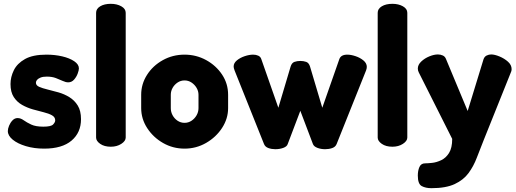

<svg xmlns="http://www.w3.org/2000/svg" viewBox="-20 -768 2702 1005"><path d="M211 10Q159 10 115.5 -3Q72 -16 46.5 -37Q21 -58 21 -82Q21 -94 27.5 -110Q34 -126 45.5 -138Q57 -150 72 -150Q88 -150 104 -138.5Q120 -127 143.5 -116Q167 -105 207 -105Q247 -105 258 -116.5Q269 -128 269 -138Q269 -155 252 -164.5Q235 -174 208.5 -180.5Q182 -187 152 -195.5Q122 -204 95.5 -219Q69 -234 52 -260Q35 -286 35 -328Q35 -365 52.5 -400.5Q70 -436 111 -459Q152 -482 223 -482Q267 -482 305.5 -473Q344 -464 368.5 -447.5Q393 -431 393 -410Q393 -400 386.5 -382.5Q380 -365 367.5 -351Q355 -337 337 -337Q324 -337 308 -344.5Q292 -352 272 -359.5Q252 -367 225 -367Q205 -367 192.5 -362Q180 -357 174 -350Q168 -343 168 -335Q168 -321 185 -313.5Q202 -306 229 -299.5Q256 -293 286 -284.5Q316 -276 343 -259.5Q370 -243 387 -215.5Q404 -188 404 -144Q404 -74 354.5 -32Q305 10 211 10Z M560 0Q526 0 504.5 -15Q483 -30 483 -48V-701Q483 -722 504.5 -735Q526 -748 560 -748Q592 -748 615 -735Q638 -722 638 -701V-48Q638 -30 615 -15Q592 0 560 0Z M946 10Q885 10 833.5 -19.5Q782 -49 750.5 -97.5Q719 -146 719 -202V-272Q719 -328 749.5 -376Q780 -424 832 -453Q884 -482 946 -482Q1007 -482 1059 -453.5Q1111 -425 1142.5 -377.5Q1174 -330 1174 -272V-202Q1174 -147 1142.5 -98.5Q1111 -50 1059 -20Q1007 10 946 10ZM946 -125Q966 -125 982.5 -136Q999 -147 1009 -164.5Q1019 -182 1019 -202V-272Q1019 -291 1009 -308Q999 -325 982.5 -336Q966 -347 946 -347Q926 -347 909.5 -336Q893 -325 883.5 -308Q874 -291 874 -272V-202Q874 -182 883.5 -164.5Q893 -147 909.5 -136Q926 -125 946 -125Z M1421 13Q1402 13 1385 7Q1368 1 1362 -14L1208 -399Q1205 -407 1204 -411.5Q1203 -416 1203 -420Q1203 -438 1220 -452Q1237 -466 1261 -474Q1285 -482 1305 -482Q1320 -482 1332 -476.5Q1344 -471 1348 -458L1437 -204L1501 -419Q1507 -439 1521 -444Q1535 -449 1552 -449Q1569 -449 1583 -444Q1597 -439 1603 -419L1667 -204L1756 -458Q1764 -482 1798 -482Q1817 -482 1841 -474Q1865 -466 1882.5 -451.5Q1900 -437 1900 -418Q1900 -414 1899 -409Q1898 -404 1896 -399L1742 -14Q1736 1 1719 7Q1702 13 1682 13Q1660 13 1641.5 6Q1623 -1 1618 -14L1552 -188L1486 -14Q1482 -1 1463 6Q1444 13 1421 13Z M2034 0Q2000 0 1978.5 -15Q1957 -30 1957 -48V-701Q1957 -722 1978.5 -735Q2000 -748 2034 -748Q2066 -748 2089 -735Q2112 -722 2112 -701V-48Q2112 -30 2089 -15Q2066 0 2034 0Z M2238 217Q2208 217 2187.5 206Q2167 195 2167 151Q2167 125 2175.5 106Q2184 87 2205 87Q2219 87 2242 84.5Q2265 82 2289.5 70.5Q2314 59 2330.5 32.5Q2347 6 2347 -41L2172 -389Q2167 -399 2167 -409Q2167 -429 2185 -446Q2203 -463 2227.5 -473Q2252 -483 2272 -483Q2286 -483 2298 -477.5Q2310 -472 2315 -458L2428 -187L2511 -458Q2516 -472 2527.5 -477.5Q2539 -483 2551 -483Q2569 -483 2594.5 -472.5Q2620 -462 2639 -445Q2658 -428 2658 -406Q2658 -396 2654 -389L2512 -35Q2493 12 2476 57Q2459 102 2432.5 138Q2406 174 2360 195.5Q2314 217 2238 217Z"/></svg>

Font: Dosis ExtraLight ExtraBold
Style: Regular
Weight: 800
Version: Version 3.001; ttfautohint (v1.8.2)